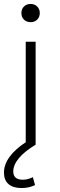

<svg xmlns="http://www.w3.org/2000/svg" viewBox="-29 -731 301 970"><path d="M101 0V-520H151V0ZM126 -619Q105 -619 92 -632Q79 -645 79 -665Q79 -685 92 -698Q105 -711 126 -711Q146 -711 159 -698Q172 -685 172 -665Q172 -645 159 -632Q146 -619 126 -619ZM80 219Q37 219 14 199Q-9 179 -9 141Q-9 100 20 60.5Q49 21 105 -15L151 0Q96 33 67 67.5Q38 102 38 135Q38 177 86 177Q112 177 137 164L148 204Q118 219 80 219Z"/></svg>

Font: M PLUS 2 Light
Style: Regular
Weight: 300
Designer: Coji Morishita
Foundry: UNDERFOREST DESIGN
Version: Version 1.001